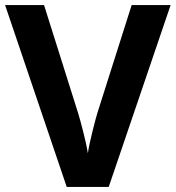

<svg xmlns="http://www.w3.org/2000/svg" viewBox="-20 -734 690 754"><path d="M650 -714H497L362 -289C355 -266 331 -175 325 -132C319 -175 294 -267 287 -289L153 -714H0L242 0H407Z"/></svg>

Font: Noto Sans Malayalam
Style: Bold
Weight: 700
Designer: Jelle Bosma - Monotype Design Team
Foundry: Monotype Imaging Inc.
Version: Version 2.104